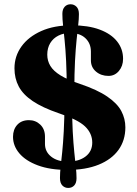

<svg xmlns="http://www.w3.org/2000/svg" viewBox="-20 -818 658 922"><path d="M324.5 -696.5Q403.5 -696.5 458.5 -676Q513.5 -655.5 542.2 -619.2Q571 -583 571 -535.5Q571 -501 551 -477.2Q531 -453.5 501 -453.5Q465.5 -453.5 441 -474.2Q416.5 -495 416.5 -528.5V-570.5Q416.5 -609.5 390.2 -634.5Q364 -659.5 317 -659.5Q285.5 -659.5 260.5 -647Q235.5 -634.5 221.2 -611Q207 -587.5 207 -555.5Q207 -526 221.8 -501.5Q236.5 -477 270.5 -456Q304.5 -435 363 -415.5Q447.5 -387 495.2 -354.2Q543 -321.5 562.5 -284.8Q582 -248 582 -206.5Q582 -144 549 -98.2Q516 -52.5 453.8 -27.2Q391.5 -2 304 -2Q220.5 -2 162 -23.8Q103.5 -45.5 73 -81.5Q42.5 -117.5 42.5 -161Q42.5 -196.5 63 -218.8Q83.5 -241 119 -241Q151 -241 173.5 -219.5Q196 -198 196 -161.5V-126.5Q196 -89.5 225.8 -65.8Q255.5 -42 305.5 -42Q358.5 -42 390.8 -66.5Q423 -91 423 -133.5Q423 -177.5 388.5 -210.8Q354 -244 261.5 -274.5Q184 -301 137.2 -332.5Q90.5 -364 70 -402.8Q49.5 -441.5 49.5 -490Q49.5 -548 83 -594.8Q116.5 -641.5 178.2 -669Q240 -696.5 324.5 -696.5ZM337 -380H300.5Q300.5 -465 297.5 -524.5Q294.5 -584 290.2 -625.2Q286 -666.5 282.8 -696.2Q279.5 -726 279.5 -751.5Q279.5 -773.5 290.5 -785.5Q301.5 -797.5 319 -797.5Q335.5 -797.5 347.2 -785.8Q359 -774 359 -750.5Q359 -726.5 355.5 -697.2Q352 -668 347.8 -626.5Q343.5 -585 340.2 -525.2Q337 -465.5 337 -380ZM289.5 -330H326Q326 -246.5 329.2 -187.2Q332.5 -128 336.8 -86.5Q341 -45 344.2 -15.8Q347.5 13.5 347.5 38Q347.5 60.5 336.5 72.5Q325.5 84.5 307.5 84.5Q291 84.5 279.5 72.8Q268 61 268 37Q268 11.5 271.2 -17.8Q274.5 -47 278.8 -88Q283 -129 286.2 -187.8Q289.5 -246.5 289.5 -330Z"/></svg>

Font: Fraunces 28pt Soft Wonky
Style: Bold
Weight: 700
Version: Version 1.000;[b76b70a41]